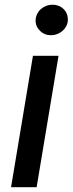

<svg xmlns="http://www.w3.org/2000/svg" viewBox="-20 -777 302 797"><path d="M116.8 -545.5H223L132.1 0H25.9ZM127.8 -693.9Q128.6 -707.7 134.4 -719.5Q140.3 -731.2 149.9 -739.5Q159.4 -747.9 171.9 -752.7Q184.3 -757.5 197.8 -757.5Q211.3 -757.5 223 -753Q234.7 -748.6 244.3 -739Q262.4 -720.9 261.7 -693.9Q261.4 -680.4 255.3 -668.9Q249.3 -657.3 239.5 -648.8Q229.8 -640.3 217.3 -635.5Q204.9 -630.7 191.8 -630.7Q164.4 -630.7 145.6 -649.5Q126.8 -668.3 127.8 -693.9Z"/></svg>

Font: Inter P Medium
Style: Italic
Weight: 500
Italic angle: 9.39999°
Designer: Rasmus Andersson
Foundry: rsms
Version: Version 3.018;git-588b23468